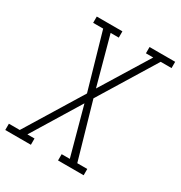

<svg xmlns="http://www.w3.org/2000/svg" viewBox="-206 -857 922 980"><g transform="rotate(30 254.5 -367.5)"><path d="M-34 0V-37H30L234 -370L140 -698H81V-735H232V-698H184L261 -415L435 -698H392V-735H543V-698H479L275 -365L369 -37H428V0H277V-37H325L248 -320L75 -37H117V0Z"/></g></svg>

Font: Iosevka Slab Extralight
Style: Italic
Weight: 200
Italic angle: -9°
Monospace: yes
Designer: Belleve Invis
Foundry: Belleve Invis
Version: Version 11.1.1; ttfautohint (v1.8.3)